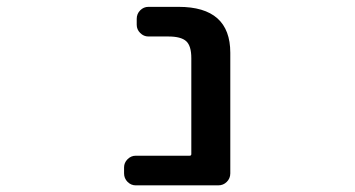

<svg xmlns="http://www.w3.org/2000/svg" viewBox="-20 -565 1040 563"><path d="M377.9 -21.5Q364.3 -21.5 354 -31.7Q343.8 -42 343.8 -56.6V-74.2Q343.8 -87.9 354 -98.1Q364.3 -108.4 377.9 -108.4H536.1Q541 -108.4 541 -113.3V-394.5Q541 -430.7 525.9 -444.3Q510.7 -458 473.6 -458H415Q401.4 -458 391.1 -468.3Q380.9 -478.5 380.9 -492.2V-509.8Q380.9 -524.4 391.1 -534.7Q401.4 -544.9 415 -544.9H503.9Q655.3 -544.9 655.3 -410.2V-56.6Q655.3 -42 645 -31.7Q634.8 -21.5 620.1 -21.5Z"/></svg>

Font: Gen Jyuu Gothic L Monospace Medium
Style: Regular
Weight: 500
Designer: [Source Han Sans]
Ryoko NISHIZUKA  (kana & ideographs); Paul D. Hunt (Latin, Greek & Cyrillic); Wenlong ZHANG  (bopomofo
Version: Version 1.002.20150607